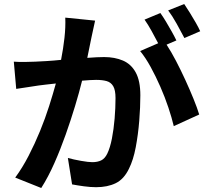

<svg xmlns="http://www.w3.org/2000/svg" viewBox="-20 -886 1040 959"><path d="M455 -783Q451 -764 446 -741.5Q441 -719 437 -700Q433 -678 427 -651Q421 -624 416 -597Q442 -599 463 -600Q484 -601 500 -601Q553 -601 594 -583.5Q635 -566 658 -524Q681 -482 681 -410Q681 -351 675.5 -282.5Q670 -214 658 -150.5Q646 -87 624 -43Q599 9 558 29Q517 49 460 49Q432 49 399 44.5Q366 40 340 35L319 -97Q348 -89 385 -82.5Q422 -76 441 -76Q467 -76 485.5 -85Q504 -94 516 -119Q530 -148 539 -194Q548 -240 552.5 -293.5Q557 -347 557 -396Q557 -436 545.5 -455.5Q534 -475 512.5 -481Q491 -487 460 -487Q448 -487 430 -486Q412 -485 390 -483Q376 -426 355 -356.5Q334 -287 308 -213.5Q282 -140 251.5 -71Q221 -2 186 53L56 1Q92 -48 123 -108Q154 -168 180 -231.5Q206 -295 225.5 -356.5Q245 -418 259 -469Q232 -466 209.5 -463.5Q187 -461 173 -459Q151 -455 117.5 -450.5Q84 -446 61 -442L49 -578Q77 -576 102.5 -576.5Q128 -577 156 -578Q179 -579 213 -581Q247 -583 285 -587Q296 -643 302 -697Q308 -751 306 -798ZM900 -866Q913 -847 928.5 -822Q944 -797 958 -772.5Q972 -748 980 -730L901 -696Q885 -727 863 -766.5Q841 -806 820 -834ZM781 -821Q794 -803 809 -778Q824 -753 838 -728Q852 -703 861 -684L812 -663Q835 -628 859 -582Q883 -536 905.5 -487Q928 -438 946.5 -392.5Q965 -347 975 -314L848 -256Q838 -298 821 -349Q804 -400 781 -452.5Q758 -505 732.5 -551.5Q707 -598 680 -631L770 -670Q755 -699 737 -731.5Q719 -764 702 -788Z"/></svg>

Font: Chiron Sans HK TT
Style: Bold
Weight: 700
Designer: Ryoko NISHIZUKA 西塚涼子 (kana, bopomofo & ideographs); Paul D. Hunt (Latin, Greek & Cyrillic); Sandoll Communications 산돌커뮤니
Foundry: Adobe
Version: Version 2.022;hotconv 1.0.109;makeotfexe 2.5.65596